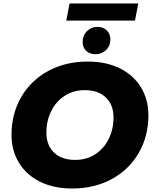

<svg xmlns="http://www.w3.org/2000/svg" viewBox="-20 -1067 886 1101"><path d="M46 -294Q46 -414 101.5 -510Q157 -606 256.5 -660Q356 -714 483 -714Q589 -714 667.5 -675Q746 -636 788.5 -566Q831 -496 831 -406Q831 -286 775.5 -190Q720 -94 620.5 -40Q521 14 394 14Q288 14 209.5 -25Q131 -64 88.5 -134Q46 -204 46 -294ZM631 -394Q631 -465 587.5 -507.5Q544 -550 466 -550Q400 -550 350 -517Q300 -484 273 -428.5Q246 -373 246 -306Q246 -235 289.5 -192.5Q333 -150 411 -150Q477 -150 527 -183Q577 -216 604 -271.5Q631 -327 631 -394ZM454 -826Q454 -864 479 -888.5Q504 -913 539 -913Q571 -913 592 -893Q613 -873 613 -841Q613 -804 588 -780Q563 -756 528 -756Q496 -756 475 -775Q454 -794 454 -826ZM379 -1047H773L754 -949H360Z"/></svg>

Font: Montserrat Alternates ExtraBold
Style: Italic
Weight: 800
Italic angle: -11.3°
Designer: Julieta Ulanovsky
Foundry: Julieta Ulanovsky
Version: Version 7.200